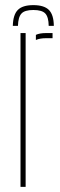

<svg xmlns="http://www.w3.org/2000/svg" viewBox="-20 -729 235 749"><path d="M60 0V-600H80V0ZM110 -709Q152 -709 170.8 -690.2Q189.5 -671.5 190 -628H170Q169.5 -662.5 156.8 -676.2Q144 -690 110 -690Q76.5 -690 63.8 -676.2Q51 -662.5 50 -628H30Q31 -671.5 49.5 -690.2Q68 -709 110 -709ZM120 -573V-593Q134.5 -600 160 -600H185V-580H160Q135.5 -580 120 -573Z"/></svg>

Font: Big Shoulders Stencil Display Thin Thin
Style: Regular
Weight: 250
Version: Version 2.001